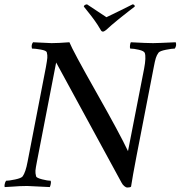

<svg xmlns="http://www.w3.org/2000/svg" viewBox="-33 -836 810 861"><path d="M613.3 -528.3Q623 -579.6 616.2 -598.6Q612.8 -607.4 589.8 -612.8Q566.9 -618.2 550.8 -618.2Q548.8 -623.5 550 -633.1Q551.3 -642.6 553.7 -646.5Q626 -642.6 653.3 -642.6Q670.9 -642.6 754.9 -646.5Q760.3 -632.8 751 -618.2Q738.3 -618.2 710.9 -612.8Q683.6 -607.4 677.7 -599.6Q669.9 -588.9 665.8 -575.7Q661.6 -562.5 656.2 -533.2L579.1 -135.7Q561 -41.5 554.7 1Q550.8 4.9 538.1 4.9Q531.7 4.9 524.2 -1.5Q516.6 -7.8 511.7 -17.6L218.8 -555.7L132.8 -112.3Q127 -82.5 126 -71.3Q125 -60.1 128.9 -44.9Q131.3 -38.1 156.2 -31.7Q181.2 -25.4 194.3 -25.4Q196.3 -19.5 194.6 -11Q192.9 -2.4 190.4 2.9Q100.1 -2 88.9 -2Q70.3 -2 55.2 -1.2Q40 -0.5 21.7 1Q3.4 2.4 -11.7 2.9Q-13.7 0 -12.2 -9Q-10.7 -18.1 -5.9 -25.4Q6.8 -25.4 34.7 -31.2Q62.5 -37.1 68.4 -44.9Q82 -63.5 90.8 -111.3L172.9 -535.2Q178.2 -564.9 179.2 -576.7Q180.2 -588.4 176.8 -601.6Q174.3 -609.4 149.4 -613.8Q124.5 -618.2 110.4 -618.2Q106 -634.8 115.2 -646.5Q197.3 -642.6 198.2 -642.6Q227.5 -642.6 278.3 -646.5Q293.5 -608.4 398.9 -422.1Q504.4 -235.8 541 -158.2ZM428.7 -694.3Q422.4 -694.3 418.9 -701.2Q411.6 -713.9 404.8 -724.4Q397.9 -734.9 389.9 -746.1Q381.8 -757.3 376.7 -763.9Q371.6 -770.5 360.1 -784.9Q348.6 -799.3 342.8 -806.6Q343.3 -811 347.9 -813.7Q352.5 -816.4 357.4 -816.4L444.3 -758.8Q517.6 -793.9 561.5 -816.4Q565.9 -816.4 568.8 -813.7Q571.8 -811 571.3 -806.6Q563.5 -800.8 543.2 -784.9Q522.9 -769 515.9 -763.4Q508.8 -757.8 494.4 -746.1Q480 -734.4 468 -724.1Q456.1 -713.9 442.4 -701.2Q433.6 -694.3 428.7 -694.3Z"/></svg>

Font: Crimson
Style: Italic
Weight: 400
Italic angle: -11°
Version: Version 0.8